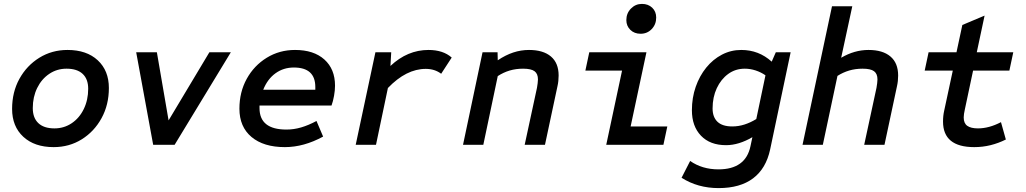

<svg xmlns="http://www.w3.org/2000/svg" viewBox="-20 -742 5260 984"><path d="M255 12Q157 12 99.5 -41Q42 -94 42 -184Q42 -270 79.5 -338Q117 -406 181.5 -446Q246 -486 326 -486Q424 -486 481 -433Q538 -380 538 -291Q538 -205 500.5 -136.5Q463 -68 399 -28Q335 12 255 12ZM259 -84Q308 -84 347.5 -110.5Q387 -137 409.5 -183.5Q432 -230 432 -287Q432 -337 403.5 -363.5Q375 -390 321 -390Q272 -390 232.5 -363.5Q193 -337 170.5 -291Q148 -245 148 -188Q148 -138 176.5 -111Q205 -84 259 -84Z M765 0 678 -474H784L844 -125L1053 -474H1163L875 0Z M1440 12Q1331 12 1269 -40Q1207 -92 1207 -185Q1207 -270 1244.5 -338Q1282 -406 1347 -446Q1412 -486 1492 -486Q1588 -486 1642.5 -437Q1697 -388 1697 -303Q1697 -279 1692 -251Q1687 -223 1679 -201H1310V-188Q1310 -78 1448 -78Q1486 -78 1523.5 -89Q1561 -100 1602 -122L1636 -42Q1537 12 1440 12ZM1329 -282H1596V-296Q1596 -346 1568.5 -371Q1541 -396 1486 -396Q1433 -396 1392 -366.5Q1351 -337 1329 -282Z M1803 0 1904 -474H1985L1981 -404Q2068 -486 2176 -486Q2251 -486 2295 -447L2241 -364Q2208 -389 2162 -389Q2062 -389 1968 -291L1907 0Z M2353 0 2453 -474H2530L2531 -433Q2571 -460 2610.5 -473Q2650 -486 2691 -486Q2764 -486 2803.5 -452.5Q2843 -419 2843 -355Q2843 -341 2841.5 -327Q2840 -313 2837 -300L2773 0H2669L2732 -292Q2734 -305 2735.5 -315.5Q2737 -326 2737 -335Q2737 -364 2719.5 -377Q2702 -390 2661 -390Q2624 -390 2592 -380.5Q2560 -371 2531 -352L2457 0Z M3087 0 3168 -380H2980L3000 -474H3293L3212 -94H3400L3380 0ZM3263 -569Q3231 -569 3210.5 -589Q3190 -609 3190 -639Q3190 -674 3213.5 -698Q3237 -722 3270 -722Q3302 -722 3322.5 -702.5Q3343 -683 3343 -652Q3343 -617 3320 -593Q3297 -569 3263 -569Z M3663 222Q3556 222 3473 169L3517 83Q3579 126 3662 126Q3801 126 3826 8L3836 -39Q3802 -19 3768 -8.5Q3734 2 3701 2Q3619 2 3572.5 -46.5Q3526 -95 3526 -177Q3526 -241 3545.5 -297Q3565 -353 3599.5 -395.5Q3634 -438 3680 -462Q3726 -486 3779 -486Q3869 -486 3935 -426L3956 -474H4032L3927 24Q3906 122 3839.5 172Q3773 222 3663 222ZM3733 -94Q3765 -94 3796 -104Q3827 -114 3856 -132L3903 -356Q3880 -372 3852.5 -381Q3825 -390 3797 -390Q3749 -390 3712 -363Q3675 -336 3653.5 -290Q3632 -244 3632 -186Q3632 -142 3657 -118Q3682 -94 3733 -94Z M4093 0 4244 -710H4348L4291 -446Q4359 -486 4431 -486Q4504 -486 4543.5 -452.5Q4583 -419 4583 -355Q4583 -341 4581.5 -327Q4580 -313 4577 -300L4513 0H4409L4472 -292Q4474 -305 4475.5 -315.5Q4477 -326 4477 -335Q4477 -364 4459.5 -377Q4442 -390 4401 -390Q4364 -390 4332 -380.5Q4300 -371 4272 -353L4197 0Z M4973 12Q4813 12 4813 -119Q4813 -134 4814.5 -148Q4816 -162 4819 -175L4863 -380H4719L4739 -474H4882L4912 -614L5026 -662L4986 -474H5173L5153 -380H4967L4925 -182Q4922 -169 4920.5 -158.5Q4919 -148 4919 -140Q4919 -110 4937.5 -97Q4956 -84 4992 -84Q5049 -84 5110 -116L5135 -27Q5097 -8 5056.5 2Q5016 12 4973 12Z"/></svg>

Font: Sometype Mono SemiBold
Style: Italic
Weight: 600
Italic angle: -12°
Designer: Ryoichi Tsunekawa
Foundry: Dharma Type
Version: Version 1.001